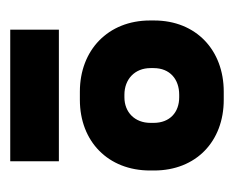

<svg xmlns="http://www.w3.org/2000/svg" viewBox="-61 -684 457 375"><g transform="rotate(90 167.5 -496.5)"><path d="M159 -424H175C256 -424 313 -479 313 -561V-569C313 -651 256 -705 175 -705H159C78 -705 20 -651 20 -569V-561C20 -479 78 -424 159 -424ZM165 -511C135 -511 113 -531 113 -562V-568C113 -600 135 -618 165 -618H170C199 -618 220 -600 220 -568V-562C220 -531 199 -511 170 -511ZM38 -288H295V-383H38Z"/></g></svg>

Font: Fixel Text ExtraBold
Style: Regular
Weight: 800
Width: 4
Designer: AlfaBravo + MacPaw
Foundry: Kyrylo Tkachov, Marchela Mozhyna, Serhii Makarenko, Maria Weinstein, Zakhar Kryvoshyya
Version: Version 1.211